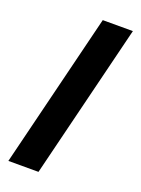

<svg xmlns="http://www.w3.org/2000/svg" viewBox="-157 -850 721 980"><g transform="rotate(20 203.5 -360.0)"><path d="M18.2 60 225.2 -780H388.8L181.8 60Z"/></g></svg>

Font: SVN-Sora Variable
Style: Regular
Weight: 400
Designer: Jonathan Barnbrook, Julián Moncada
Foundry: Barnbrook Fonts
Version: Version 2.000 - Viet hoa boi STYLEno.1 Fonts